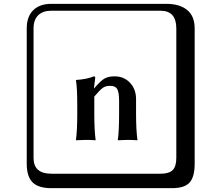

<svg xmlns="http://www.w3.org/2000/svg" viewBox="-20 -774 1140 1006"><path d="M692.9 -180.2Q692.9 -91.3 700.2 -41L699.2 -39.1Q674.3 -41 647.9 -41Q647.9 -41 598.1 -39.1L597.2 -41Q604 -82 604 -180.2V-246.1Q604 -289.1 594.5 -306.6Q585 -324.2 557.1 -324.2Q533.2 -324.2 518.6 -313.7Q503.9 -303.2 474.1 -268.1V-180.2Q474.1 -91.3 481 -41L480 -39.1Q455.1 -41 430.2 -41L377.9 -39.1V-41Q384.8 -88.9 384.8 -180.2V-221.2Q384.8 -316.4 377.9 -353L378.9 -355Q436 -358.9 472.2 -374Q479 -374 479 -366.2L472.2 -312H474.1Q508.3 -352.1 528.6 -363Q548.8 -374 580.1 -374Q629.9 -374 661.4 -340.1Q692.9 -306.2 692.9 -254.9ZM249 -717.8Q204.1 -717.8 179.9 -693.8Q155.8 -669.9 155.8 -625V53.2Q155.8 136.2 249 136.2H820.8Q865.7 136.2 884.8 117.2Q903.8 98.1 903.8 53.2V-625Q903.8 -717.8 820.8 -717.8ZM1000 84Q1000 152.8 973.4 182.4Q946.8 211.9 880.9 211.9H249Q181.2 211.9 150.6 181.4Q120.1 150.9 120.1 84V-625Q120.1 -687 154.1 -720.5Q188 -753.9 249 -753.9H851.1Q920.9 -753.9 960.4 -721.9Q1000 -689.9 1000 -625Z"/></svg>

Font: Linux Biolinum Keyboard O
Style: Regular
Weight: 700
Designer: Philipp H. Poll
Foundry: Philipp H. Poll
Version: Version 0.6.1